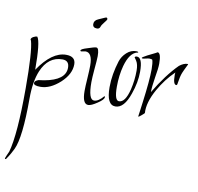

<svg xmlns="http://www.w3.org/2000/svg" viewBox="-88 -542 1034 1002"><g transform="rotate(10 429.0 -41.5)"><path d="M4 368Q2 368 2 366Q2 361 9 346L18 326Q45 230 45 -14Q45 -209 29 -264Q26 -267 26 -270Q26 -278 38 -284.5Q50 -291 58 -290Q77 -265 77 -118Q148 -223 223 -223Q273 -223 273 -181Q273 -129 222 -82Q170 -35 119 -35Q83 -35 83 -49Q83 -61 104 -68Q112 -69 119 -70Q126 -71 133 -72Q244 -92 244 -158Q244 -196 208 -196Q133 -196 98 -113Q74 -55 74 35Q74 242 43 307Q38 318 29.5 333Q21 348 8 367Q6 368 4 368Z M357 -386Q334 -386 334 -406Q334 -425 355 -434L389 -449Q393 -451 395 -451Q402 -451 402 -442Q402 -439 389 -423Q376 -407 374 -399Q370 -386 357 -386ZM381 15Q350 15 350 -54Q350 -78 353 -121Q356 -166 356 -189Q356 -258 319 -258Q315 -258 307.5 -256Q300 -254 297 -254Q292 -254 292 -258Q292 -266 326 -276Q361 -288 371 -288Q386 -288 386 -244Q386 -233 384.5 -215Q383 -197 381 -174Q379 -151 378 -133.5Q377 -116 377 -105Q377 -13 407 -13Q430 -13 457 -45Q460 -45 460 -40Q460 -27 428 -6Q397 15 381 15Z M522 -2Q475 -2 475 -96Q475 -131 481 -166Q487 -201 498 -236Q507 -264 529.5 -284.5Q552 -305 580 -305Q590 -305 591 -301Q589 -297 586 -299Q546 -289 526 -217Q519 -191 515.5 -163Q512 -135 512 -105Q512 -32 536 -32Q569 -32 587 -104Q599 -154 599 -205Q599 -238 588 -255.5Q577 -273 577 -270Q577 -278 588 -278Q618 -278 618 -203Q618 -146 596 -84Q568 -2 522 -2Z M651 30Q649 28 649 27Q650 20 652.5 2Q655 -16 659 -47Q667 -107 671 -152Q675 -197 675 -227Q675 -258 670 -275Q666 -279 654 -279Q648 -279 636 -276Q624 -273 619 -273Q614 -273 614 -276Q614 -279 640 -293Q694 -319 690 -319Q709 -319 709 -262Q709 -237 700 -186Q696 -161 694 -142.5Q692 -124 692 -111V-108Q751 -207 812 -268Q835 -286 855 -286Q858 -286 858 -284Q848 -264 842.5 -252Q837 -240 835 -235Q827 -215 822 -180Q821 -167 816 -167Q799 -167 799 -215Q799 -219 799 -223Q799 -227 800 -231Q775 -207 754.5 -180Q734 -153 717 -123Q676 -50 680 5Q675 11 667.5 17Q660 23 651 30Z"/></g></svg>

Font: Shalimar
Style: Regular
Weight: 400
Designer: Robert E. Leuschke
Foundry: Robert E. Leuschke
Version: Version 1.010; ttfautohint (v1.8.3)